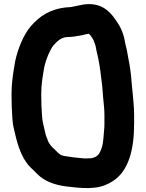

<svg xmlns="http://www.w3.org/2000/svg" viewBox="-20 -756 726 957"><path d="M314 -719.5C313.7 -719.5 313.2 -719.5 312.8 -719.4C227.3 -710.9 175.9 -674.2 132.5 -624.1C97.2 -581.8 69.2 -514.1 55.8 -451.6C55.7 -451.5 55.7 -451.2 55.7 -451.1L47.7 -403C42 -366.3 37.5 -329.7 37.5 -286C37.5 -265.1 37.8 -245 38.5 -224.4C41.2 -185.9 40.3 -150.2 48.8 -116.1C63.1 -52 78.2 7.1 111.7 54.1C123.4 71.7 136.8 82.5 149.2 94.8L166.2 111.8C201.6 147.3 251.8 166 311.4 173.4C346.8 177.8 379.5 181.5 419 181.5C429.1 181.5 439.3 180.1 447.8 179.5C485.1 177.4 516.1 163.1 539.5 148.6C623.1 97.2 648.5 -14.3 648.5 -140V-185C648.5 -220.2 644 -258.1 641.4 -290.1L636.5 -340.1C633.2 -384 628.8 -421.9 620.2 -462.5C615.8 -484.8 613.3 -505.7 607 -528.3C602 -546.7 601 -564.8 593.8 -585.2C587.1 -604.1 580.5 -621.3 567.4 -640C539.1 -685.2 501.5 -735.5 424 -735.5C380.8 -735.5 349.1 -719.5 314 -719.5ZM422.4 -587.5C432.7 -580.9 436.8 -569 445.3 -557.4C448.2 -551.2 450.9 -542.9 454.3 -533.5C458.5 -523 458.9 -507.9 463.9 -490.7C473.3 -453.3 479.8 -409.1 484.6 -366.5L489.6 -326.7L493.5 -276C495.8 -247.8 500.5 -214.6 500.5 -185V-140C500.5 -127.7 499.9 -116 498.6 -104.3C496.2 -79.4 495.1 -48.8 489.9 -29.3C479.8 6.3 469.8 26.1 435.9 32.5C429.2 32.6 423.3 32.8 414.5 33.5H399.6C379.3 31.5 349.4 29.4 329.2 25.7C314 22.9 295.8 22.2 284.9 17C273.4 10.3 264.2 1.8 254.3 -9.3C254.1 -9.6 253.7 -10 253.3 -10.3C236 -25.7 222.8 -39.8 216 -62.6C215.9 -63 215.6 -63.6 215.4 -64.1C208.5 -79.6 207 -86.1 202.2 -108.7C196.1 -135.4 191 -151.9 189.5 -179.9C186.7 -211.4 185.5 -249.7 185.5 -285C185.5 -337.8 193 -377.3 201.3 -424.6C209.3 -460.1 227.5 -504.5 245.7 -529.1C263.9 -549.3 285.6 -571.5 318 -571.5C341.9 -571.5 365.2 -576.6 384.9 -579.6C397.2 -581.5 410.6 -586.9 422.4 -587.5Z"/></svg>

Font: Smoothie
Style: SeBd
Weight: 600
Foundry: Cannot Into Space Fonts
Version: Version 0.8